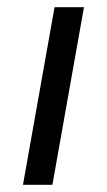

<svg xmlns="http://www.w3.org/2000/svg" viewBox="-20 -515 299 535"><path d="M126 0H44L132 -495H214Z"/></svg>

Font: Inria Sans
Style: Italic
Weight: 400
Italic angle: -10°
Designer: Black Foundry Team
Foundry: Black Foundry
Version: Version 1.2; ttfautohint (v1.8.3)